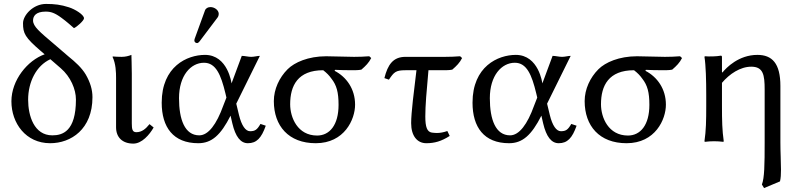

<svg xmlns="http://www.w3.org/2000/svg" viewBox="-20 -718 4064 976"><path d="M207 -442C120 -411 38 -311 38 -203C38 -92 111 10 235 10C341 10 450 -61 450 -224C450 -262 439 -299 416 -339C395 -374 364 -402 327 -432L256 -493C182 -556 148 -583 148 -614C148 -635 161 -659 212 -659C238 -659 258 -653 293 -627C319 -608 335 -593 356 -575C369 -580 407 -613 407 -625C407 -643 362 -671 330 -681C290 -694 258 -698 214 -698C148 -698 97 -640 97 -600C97 -548 107 -528 187 -459ZM289 -371C339 -328 366 -264 366 -212C366 -49 297 -30 246 -30C153 -30 123 -130 123 -211C123 -301 164 -384 236 -417Z M570 -322V-71C570 -20 602 12 658 12C701 12 740 -33 761 -70L740 -87C721 -63 701 -46 673 -46C653 -46 650 -61 650 -91V-343C650 -375 648 -439 648 -439C633 -433 617 -429 598 -429C586 -429 560 -430 554 -431L552 -429C569 -394 570 -350 570 -322Z M1181 -191 1301 -434C1288 -434 1272 -429 1257 -429C1242 -429 1224 -434 1209 -434L1157 -294C1157 -294 1139 -439 1022 -439C931 -439 802 -380 802 -196C802 -72 860 10 988 10C1056 10 1102 -31 1152 -130L1161 -91C1177 -23 1203 10 1240 10C1284 10 1309 -16 1331 -79L1304 -88C1287 -58 1276 -51 1251 -51C1228 -51 1208 -80 1195 -133ZM1131 -222 1115 -181C1081 -86 1039 -30 993 -30C919 -30 890 -111 890 -219C890 -334 950 -399 1017 -399C1077 -399 1103 -339 1126 -243ZM1050 -682C1037 -682 1026 -676 1022 -665L970 -522C969 -519 968 -515 968 -512C968 -505 974 -499 982 -499C986 -499 991 -503 994 -507L1086 -629C1090 -634 1092 -642 1092 -647C1092 -667 1070 -682 1050 -682Z M1817 -364C1839 -383 1855 -399 1867 -423L1857 -432C1831 -430 1805 -429 1780 -429C1733 -429 1685 -432 1638 -432C1547 -432 1477 -401 1442 -366C1400 -324 1372 -265 1372 -204C1372 -78 1447 10 1585 10C1731 10 1785 -111 1785 -186C1785 -266 1741 -327 1681 -358L1683 -363C1694 -362 1745 -361 1770 -361C1786 -361 1802 -361 1817 -364ZM1592 -29C1493 -29 1455 -120 1455 -188C1455 -283 1494 -361 1623 -361C1641 -347 1653 -335 1665 -318C1691 -285 1701 -249 1701 -185C1701 -83 1656 -29 1592 -29Z M2158 -361H2232C2248 -361 2264 -361 2279 -364C2301 -383 2317 -399 2329 -423L2319 -432C2293 -430 2267 -429 2242 -429H2041C1978 -429 1951 -389 1934 -321L1957 -313C1983 -352 1992 -361 2041 -361H2097C2084 -253 2070 -146 2070 -92C2070 -27 2101 10 2147 10C2189 10 2224 0 2266 -27L2254 -52C2234 -45 2217 -42 2201 -42C2192 -42 2184 -43 2175 -44C2151 -48 2142 -72 2142 -126C2142 -181 2148 -251 2158 -361Z M2761 -191 2881 -434C2868 -434 2852 -429 2837 -429C2822 -429 2804 -434 2789 -434L2737 -294C2737 -294 2719 -439 2602 -439C2511 -439 2382 -380 2382 -196C2382 -72 2440 10 2568 10C2636 10 2682 -31 2732 -130L2741 -91C2757 -23 2783 10 2820 10C2864 10 2889 -16 2911 -79L2884 -88C2867 -58 2856 -51 2831 -51C2808 -51 2788 -80 2775 -133ZM2711 -222 2695 -181C2661 -86 2619 -30 2573 -30C2499 -30 2470 -111 2470 -219C2470 -334 2530 -399 2597 -399C2657 -399 2683 -339 2706 -243Z M3397 -364C3419 -383 3435 -399 3447 -423L3437 -432C3411 -430 3385 -429 3360 -429C3313 -429 3265 -432 3218 -432C3127 -432 3057 -401 3022 -366C2980 -324 2952 -265 2952 -204C2952 -78 3027 10 3165 10C3311 10 3365 -111 3365 -186C3365 -266 3321 -327 3261 -358L3263 -363C3274 -362 3325 -361 3350 -361C3366 -361 3382 -361 3397 -364ZM3172 -29C3073 -29 3035 -120 3035 -188C3035 -283 3074 -361 3203 -361C3221 -347 3233 -335 3245 -318C3271 -285 3281 -249 3281 -185C3281 -83 3236 -29 3172 -29Z M3652 -349 3650 -352V-425C3650 -433 3649 -435 3644 -435C3622 -431 3586 -430 3563 -432L3561 -429C3568 -386 3570 -310 3570 -235V-180C3570 -105 3569 -54 3561 0L3563 3C3575 1 3598 0 3610 0C3622 0 3645 1 3657 3L3659 0C3651 -57 3650 -104 3650 -180V-297C3688 -342 3743 -379 3799 -379C3860 -379 3867 -337 3867 -263V6C3867 120 3866 186 3853 220L3864 238L3945 204C3949 188 3950 168 3950 144C3950 105 3947 57 3947 6V-281C3947 -396 3905 -439 3830 -439C3735 -439 3672 -374 3652 -349Z"/></svg>

Font: Libertinus Sans
Style: Regular
Weight: 400
Designer: Philipp H. Poll, Khaled Hosny
Foundry: Caleb Maclennan
Version: Version 7.050;RELEASE